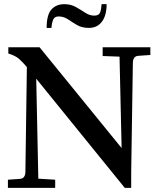

<svg xmlns="http://www.w3.org/2000/svg" viewBox="-20 -902 755 922"><path d="M18 0V-39L75 -43Q102 -44 102 -79L109 -580Q87 -606 70 -620.5Q53 -635 20 -645V-675H170L564 -191L554 -630L473 -633V-675H702V-638L645 -634Q618 -633 618 -598L610 -74V0H579L154 -524L164 -44L245 -39V0ZM204 -768Q204 -831 227 -856.5Q250 -882 289 -882Q320 -882 344 -868.5Q368 -855 389 -841Q410 -827 432 -827Q454 -827 460 -840.5Q466 -854 468 -882H492Q492 -828 469.5 -798Q447 -768 407 -768Q373 -768 349.5 -782Q326 -796 306 -809.5Q286 -823 261 -823Q242 -823 235.5 -808Q229 -793 227 -768Z"/></svg>

Font: Gulzar
Style: Regular
Weight: 400
Designer: Borna Izadpanah, Alice Savoie, Simon Cozens, Fiona Ross
Version: Version 1.000;[7b34f74]; ttfautohint (v1.8.4)